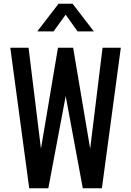

<svg xmlns="http://www.w3.org/2000/svg" viewBox="-20 -1005 700 1025"><path d="M136 0 35 -750H132.5L203.5 -171.5L192 -172L289.5 -750H370.5L468 -172L456.5 -171.5L527.5 -750H625L524 0H422L323 -533.5H338.5L238 0ZM179 -837.5 292.5 -985H367.5L481 -837.5H394L330.5 -926.5L266 -837.5Z"/></svg>

Font: Mohave Light Medium
Style: Regular
Weight: 500
Version: Version 2.003